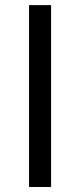

<svg xmlns="http://www.w3.org/2000/svg" viewBox="-20 -745 300 765"><path d="M95.7 0V-724.6H183.6V0Z"/></svg>

Font: Liberation Sans
Style: Italic
Weight: 400
Italic angle: -12°
Designer: Steve Matteson
Foundry: Ascender Corporation
Version: Version 2.1.5